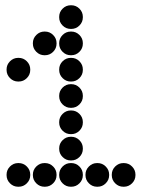

<svg xmlns="http://www.w3.org/2000/svg" viewBox="-20 -715 640 730"><path d="M249 -695Q231 -695 218 -682Q205 -669 205 -651V-649Q205 -631 218 -618Q231 -605 249 -605H251Q269 -605 282 -618Q295 -631 295 -649V-651Q295 -669 282 -682Q269 -695 251 -695ZM149 -595Q131 -595 118 -582Q105 -569 105 -551V-549Q105 -531 118 -518Q131 -505 149 -505H151Q169 -505 182 -518Q195 -531 195 -549V-551Q195 -569 182 -582Q169 -595 151 -595ZM249 -595Q231 -595 218 -582Q205 -569 205 -551V-549Q205 -531 218 -518Q231 -505 249 -505H251Q269 -505 282 -518Q295 -531 295 -549V-551Q295 -569 282 -582Q269 -595 251 -595ZM49 -495Q31 -495 18 -482Q5 -469 5 -451V-449Q5 -431 18 -418Q31 -405 49 -405H51Q69 -405 82 -418Q95 -431 95 -449V-451Q95 -469 82 -482Q69 -495 51 -495ZM249 -495Q231 -495 218 -482Q205 -469 205 -451V-449Q205 -431 218 -418Q231 -405 249 -405H251Q269 -405 282 -418Q295 -431 295 -449V-451Q295 -469 282 -482Q269 -495 251 -495ZM249 -395Q231 -395 218 -382Q205 -369 205 -351V-349Q205 -331 218 -318Q231 -305 249 -305H251Q269 -305 282 -318Q295 -331 295 -349V-351Q295 -369 282 -382Q269 -395 251 -395ZM249 -295Q231 -295 218 -282Q205 -269 205 -251V-249Q205 -231 218 -218Q231 -205 249 -205H251Q269 -205 282 -218Q295 -231 295 -249V-251Q295 -269 282 -282Q269 -295 251 -295ZM249 -195Q231 -195 218 -182Q205 -169 205 -151V-149Q205 -131 218 -118Q231 -105 249 -105H251Q269 -105 282 -118Q295 -131 295 -149V-151Q295 -169 282 -182Q269 -195 251 -195ZM49 -95Q31 -95 18 -82Q5 -69 5 -51V-49Q5 -31 18 -18Q31 -5 49 -5H51Q69 -5 82 -18Q95 -31 95 -49V-51Q95 -69 82 -82Q69 -95 51 -95ZM149 -95Q131 -95 118 -82Q105 -69 105 -51V-49Q105 -31 118 -18Q131 -5 149 -5H151Q169 -5 182 -18Q195 -31 195 -49V-51Q195 -69 182 -82Q169 -95 151 -95ZM249 -95Q231 -95 218 -82Q205 -69 205 -51V-49Q205 -31 218 -18Q231 -5 249 -5H251Q269 -5 282 -18Q295 -31 295 -49V-51Q295 -69 282 -82Q269 -95 251 -95ZM349 -95Q331 -95 318 -82Q305 -69 305 -51V-49Q305 -31 318 -18Q331 -5 349 -5H351Q369 -5 382 -18Q395 -31 395 -49V-51Q395 -69 382 -82Q369 -95 351 -95ZM449 -95Q431 -95 418 -82Q405 -69 405 -51V-49Q405 -31 418 -18Q431 -5 449 -5H451Q469 -5 482 -18Q495 -31 495 -49V-51Q495 -69 482 -82Q469 -95 451 -95Z"/></svg>

Font: Doto Rounded Black
Style: Regular
Weight: 900
Monospace: yes
Version: Version 1.000